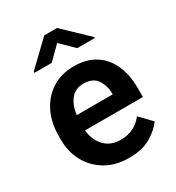

<svg xmlns="http://www.w3.org/2000/svg" viewBox="-181 -861 901 982"><g transform="rotate(-30 269.0 -370.0)"><path d="M295.4 9.8Q215.3 9.8 157.5 -24.4Q99.6 -58.6 68.4 -116.5Q37.1 -174.3 37.1 -246.1V-265.6Q37.1 -347.2 67.9 -408.4Q98.6 -469.7 153.6 -503.9Q208.5 -538.1 280.8 -538.1Q356 -538.1 407 -505.4Q458 -472.7 483.9 -414.3Q509.8 -356 509.8 -279.3V-225.1H168Q173.3 -167 208.7 -129.4Q244.1 -91.8 303.2 -91.8Q385.3 -91.8 434.1 -154.8L499 -87.4Q474.1 -50.3 423.3 -20.3Q372.6 9.8 295.4 9.8ZM279.8 -436.5Q231.9 -436.5 204.8 -403.3Q177.7 -370.1 169.9 -314H382.8V-323.7Q381.3 -369.6 357.4 -403.1Q333.5 -436.5 279.8 -436.5ZM305.7 -750.5 447.3 -615.2V-609.4H343.8L268.1 -683.6L192.9 -609.4H90.8V-616.2L230.5 -750.5Z"/></g></svg>

Font: Vazirmatn UI SemiBold
Style: Regular
Weight: 600
Designer: Saber Rastikerdar
Foundry: Saber Rastikerdar
Version: Version 33.003